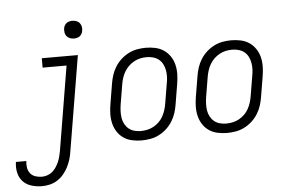

<svg xmlns="http://www.w3.org/2000/svg" viewBox="-102 -809 1662 1119"><g transform="rotate(-5 729.0 -249.5)"><path d="M100 223Q68 223 38.5 214Q9 205 -11 184Q-31 163 -38 132.5Q-45 102 -40 71V69H21V70Q18 90 21.5 109Q25 128 36.5 142Q48 156 66 162Q84 168 104 168Q120 168 136 162.5Q152 157 165 146Q178 135 187.5 120.5Q197 106 203.5 91Q210 76 214 60Q218 44 221 29L303 -465H163V-520H374L281 38Q278 60 271 82.5Q264 105 253 126.5Q242 148 226 167Q210 186 189.5 199Q169 212 145.5 217.5Q122 223 100 223ZM360 -618Q347 -618 336 -622.5Q325 -627 317.5 -636Q310 -645 308 -657.5Q306 -670 308 -683Q309 -691 314 -699.5Q319 -708 326.5 -713Q334 -718 342.5 -720Q351 -722 359 -722Q372 -722 383.5 -717.5Q395 -713 402 -704Q409 -695 411.5 -682.5Q414 -670 411 -657Q410 -649 405 -640.5Q400 -632 393 -627Q386 -622 377 -620Q368 -618 360 -618Z M701 8Q673 8 645.5 2Q618 -4 596 -19Q574 -34 559.5 -56.5Q545 -79 538.5 -105.5Q532 -132 532.5 -160.5Q533 -189 538 -218L558 -338Q562 -363 570 -387.5Q578 -412 592.5 -435Q607 -458 627.5 -476.5Q648 -495 672 -507Q696 -519 721.5 -523.5Q747 -528 772 -528Q800 -528 827.5 -522Q855 -516 877 -501Q899 -486 914 -463.5Q929 -441 935.5 -414.5Q942 -388 941.5 -359.5Q941 -331 936 -302L916 -182Q912 -157 904 -132.5Q896 -108 881.5 -85Q867 -62 846.5 -43.5Q826 -25 802 -13Q778 -1 752 3.5Q726 8 701 8ZM701 -47Q720 -47 739 -51Q758 -55 775.5 -64.5Q793 -74 807.5 -88Q822 -102 831.5 -119Q841 -136 847 -154.5Q853 -173 856 -191L876 -311Q880 -331 880.5 -350.5Q881 -370 877.5 -388.5Q874 -407 865.5 -423.5Q857 -440 842.5 -451.5Q828 -463 809.5 -468Q791 -473 772 -473Q753 -473 734.5 -469Q716 -465 698.5 -455.5Q681 -446 666.5 -432Q652 -418 642 -401Q632 -384 626 -365.5Q620 -347 617 -329L597 -209Q594 -189 593.5 -169.5Q593 -150 596 -131.5Q599 -113 608 -96.5Q617 -80 631 -68.5Q645 -57 663.5 -52Q682 -47 701 -47Z M1201 8Q1173 8 1145.5 2Q1118 -4 1096 -19Q1074 -34 1059.5 -56.5Q1045 -79 1038.5 -105.5Q1032 -132 1032.5 -160.5Q1033 -189 1038 -218L1058 -338Q1062 -363 1070 -387.5Q1078 -412 1092.5 -435Q1107 -458 1127.5 -476.5Q1148 -495 1172 -507Q1196 -519 1221.5 -523.5Q1247 -528 1272 -528Q1300 -528 1327.5 -522Q1355 -516 1377 -501Q1399 -486 1414 -463.5Q1429 -441 1435.5 -414.5Q1442 -388 1441.5 -359.5Q1441 -331 1436 -302L1416 -182Q1412 -157 1404 -132.5Q1396 -108 1381.5 -85Q1367 -62 1346.5 -43.5Q1326 -25 1302 -13Q1278 -1 1252 3.5Q1226 8 1201 8ZM1201 -47Q1220 -47 1239 -51Q1258 -55 1275.5 -64.5Q1293 -74 1307.5 -88Q1322 -102 1331.5 -119Q1341 -136 1347 -154.5Q1353 -173 1356 -191L1376 -311Q1380 -331 1380.5 -350.5Q1381 -370 1377.5 -388.5Q1374 -407 1365.5 -423.5Q1357 -440 1342.5 -451.5Q1328 -463 1309.5 -468Q1291 -473 1272 -473Q1253 -473 1234.5 -469Q1216 -465 1198.5 -455.5Q1181 -446 1166.5 -432Q1152 -418 1142 -401Q1132 -384 1126 -365.5Q1120 -347 1117 -329L1097 -209Q1094 -189 1093.5 -169.5Q1093 -150 1096 -131.5Q1099 -113 1108 -96.5Q1117 -80 1131 -68.5Q1145 -57 1163.5 -52Q1182 -47 1201 -47Z"/></g></svg>

Font: Iosevka Light
Style: Italic
Weight: 300
Italic angle: -9°
Monospace: yes
Designer: Belleve Invis
Foundry: Belleve Invis
Version: Version 32.5.0; ttfautohint (v1.8.4)